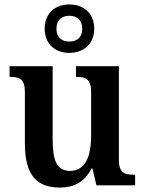

<svg xmlns="http://www.w3.org/2000/svg" viewBox="-20 -834 651 864"><path d="M292 -596C354 -596 404 -634 404 -705C404 -776 354 -814 292 -814C230 -814 181 -776 181 -705C181 -634 230 -596 292 -596ZM292 -647C261 -647 234 -663 234 -705C234 -747 261 -763 292 -763C324 -763 350 -747 350 -705C350 -663 324 -647 292 -647ZM248 10C311 10 359 -12 392 -76H396L414 0H588V-48H581C544 -48 515 -54 515 -113V-536H322V-488H325C363 -488 390 -481 390 -420V-222C390 -127 362 -65 296 -65C234 -65 217 -115 217 -204V-536H23V-488H26C70 -488 92 -477 92 -419V-187C92 -51 142 10 248 10Z"/></svg>

Font: Noto Serif Khmer SemiCondensed SemiBold
Style: Regular
Weight: 600
Width: 4
Designer: Danh Hong and the Monotype Design Team
Foundry: Monotype Imaging Inc.
Version: Version 2.004